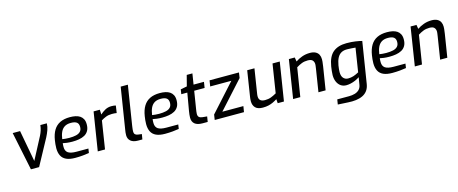

<svg xmlns="http://www.w3.org/2000/svg" viewBox="-50 -1556 6172 2586"><g transform="rotate(-15 3035.5 -263.0)"><path d="M202 0 91 -535H194L275 -97L437 -405Q454 -439 464 -471Q474 -503 479 -543H569Q568 -497 551.5 -451Q535 -405 512 -361L316 0Z M820 6Q743 6 695.5 -16Q648 -38 626.5 -81Q605 -124 605 -185Q605 -215 608 -242Q611 -269 615 -295Q628 -378 661.5 -433Q695 -488 751.5 -515.5Q808 -543 889 -543Q931 -543 966.5 -535.5Q1002 -528 1028 -511Q1054 -494 1069.5 -465Q1085 -436 1085 -392Q1085 -338 1065 -303Q1045 -268 1010.5 -249Q976 -230 932 -222.5Q888 -215 841 -215Q797 -215 761.5 -219.5Q726 -224 707 -229Q705 -216 704.5 -202Q704 -188 704 -175Q704 -120 739.5 -95Q775 -70 857 -70H1022L1013 -10Q979 -4 927.5 1Q876 6 820 6ZM810 -275Q867 -275 907 -284.5Q947 -294 968.5 -317.5Q990 -341 990 -382Q990 -426 963.5 -445.5Q937 -465 882 -465Q828 -465 794 -443.5Q760 -422 741 -381.5Q722 -341 714 -283Q733 -280 758.5 -277.5Q784 -275 810 -275Z M1134 0 1219 -535H1306L1309 -468Q1340 -497 1379.5 -519Q1419 -541 1467 -541Q1486 -541 1501.5 -539.5Q1517 -538 1529 -534L1514 -433Q1499 -436 1482 -437Q1465 -438 1447 -438Q1400 -438 1362.5 -423Q1325 -408 1296 -389L1235 0Z M1695 0Q1629 0 1594 -30Q1559 -60 1559 -111Q1559 -131 1561 -149.5Q1563 -168 1566 -184L1658 -763H1758L1671 -215Q1670 -206 1668 -192.5Q1666 -179 1664.5 -165Q1663 -151 1663 -138Q1663 -106 1678 -93.5Q1693 -81 1720 -78L1768 -72L1756 0Z M2073 6Q1996 6 1948.5 -16Q1901 -38 1879.5 -81Q1858 -124 1858 -185Q1858 -215 1861 -242Q1864 -269 1868 -295Q1881 -378 1914.5 -433Q1948 -488 2004.5 -515.5Q2061 -543 2142 -543Q2184 -543 2219.5 -535.5Q2255 -528 2281 -511Q2307 -494 2322.5 -465Q2338 -436 2338 -392Q2338 -338 2318 -303Q2298 -268 2263.5 -249Q2229 -230 2185 -222.5Q2141 -215 2094 -215Q2050 -215 2014.5 -219.5Q1979 -224 1960 -229Q1958 -216 1957.5 -202Q1957 -188 1957 -175Q1957 -120 1992.5 -95Q2028 -70 2110 -70H2275L2266 -10Q2232 -4 2180.5 1Q2129 6 2073 6ZM2063 -275Q2120 -275 2160 -284.5Q2200 -294 2221.5 -317.5Q2243 -341 2243 -382Q2243 -426 2216.5 -445.5Q2190 -465 2135 -465Q2081 -465 2047 -443.5Q2013 -422 1994 -381.5Q1975 -341 1967 -283Q1986 -280 2011.5 -277.5Q2037 -275 2063 -275Z M2595 0Q2524 0 2488 -29.5Q2452 -59 2452 -116Q2452 -136 2454.5 -158Q2457 -180 2461 -205L2504 -453H2420L2430 -518L2519 -535L2558 -685H2637L2613 -535H2758L2745 -453H2600L2560 -204Q2558 -191 2555.5 -173.5Q2553 -156 2553 -141Q2553 -112 2568.5 -97.5Q2584 -83 2616 -80L2679 -74L2667 0Z M2765 -1 2776 -74 3118 -453H2823L2836 -535H3246L3235 -460L2893 -82H3186Q3186 -82 3185 -73.5Q3184 -65 3181.5 -53Q3179 -41 3177.5 -29Q3176 -17 3174.5 -9Q3173 -1 3173 -1Z M3436 6Q3366 6 3333 -27.5Q3300 -61 3300 -119Q3300 -137 3301.5 -151.5Q3303 -166 3305 -178L3361 -535H3462L3407 -187Q3406 -180 3405.5 -173Q3405 -166 3405 -158Q3405 -121 3426 -102.5Q3447 -84 3490 -84Q3537 -84 3574 -98Q3611 -112 3651 -135L3714 -535H3815L3730 0H3643L3639 -57Q3609 -38 3579 -24Q3549 -10 3514.5 -2Q3480 6 3436 6Z M3858 0 3942 -535H4024L4034 -477Q4074 -505 4125.5 -523.5Q4177 -542 4235 -542Q4283 -542 4313.5 -526Q4344 -510 4358 -482Q4372 -454 4372 -418Q4372 -404 4370.5 -385Q4369 -366 4362 -319L4311 0H4211L4261 -316Q4265 -344 4266.5 -355.5Q4268 -367 4268 -375Q4268 -409 4249 -430.5Q4230 -452 4182 -452Q4135 -452 4098.5 -438Q4062 -424 4022 -399L3958 0Z M4562 235 4420 227 4431 158H4596Q4639 158 4676 147.5Q4713 137 4738 112.5Q4763 88 4770 47L4787 -56Q4760 -37 4727.5 -23Q4695 -9 4662 -1.5Q4629 6 4600 6Q4556 6 4523.5 -16.5Q4491 -39 4473 -79.5Q4455 -120 4455 -173Q4455 -199 4459 -231Q4463 -263 4467 -292Q4478 -359 4500.5 -406.5Q4523 -454 4557.5 -483Q4592 -512 4639 -526.5Q4686 -541 4745 -541Q4816 -541 4872 -532.5Q4928 -524 4960 -515L4868 62Q4859 116 4832.5 151.5Q4806 187 4765 206.5Q4724 226 4672 232.5Q4620 239 4562 235ZM4647 -76Q4687 -76 4722 -87.5Q4757 -99 4797 -121L4849 -452Q4822 -455 4794.5 -456.5Q4767 -458 4740 -459Q4689 -461 4654 -442.5Q4619 -424 4597.5 -384Q4576 -344 4565 -280Q4561 -250 4558.5 -229.5Q4556 -209 4556 -189Q4556 -131 4582 -103.5Q4608 -76 4647 -76Z M5241 6Q5164 6 5116.5 -16Q5069 -38 5047.5 -81Q5026 -124 5026 -185Q5026 -215 5029 -242Q5032 -269 5036 -295Q5049 -378 5082.5 -433Q5116 -488 5172.5 -515.5Q5229 -543 5310 -543Q5352 -543 5387.5 -535.5Q5423 -528 5449 -511Q5475 -494 5490.5 -465Q5506 -436 5506 -392Q5506 -338 5486 -303Q5466 -268 5431.5 -249Q5397 -230 5353 -222.5Q5309 -215 5262 -215Q5218 -215 5182.5 -219.5Q5147 -224 5128 -229Q5126 -216 5125.5 -202Q5125 -188 5125 -175Q5125 -120 5160.5 -95Q5196 -70 5278 -70H5443L5434 -10Q5400 -4 5348.5 1Q5297 6 5241 6ZM5231 -275Q5288 -275 5328 -284.5Q5368 -294 5389.5 -317.5Q5411 -341 5411 -382Q5411 -426 5384.5 -445.5Q5358 -465 5303 -465Q5249 -465 5215 -443.5Q5181 -422 5162 -381.5Q5143 -341 5135 -283Q5154 -280 5179.5 -277.5Q5205 -275 5231 -275Z M5555 0 5639 -535H5721L5731 -477Q5771 -505 5822.5 -523.5Q5874 -542 5932 -542Q5980 -542 6010.5 -526Q6041 -510 6055 -482Q6069 -454 6069 -418Q6069 -404 6067.5 -385Q6066 -366 6059 -319L6008 0H5908L5958 -316Q5962 -344 5963.5 -355.5Q5965 -367 5965 -375Q5965 -409 5946 -430.5Q5927 -452 5879 -452Q5832 -452 5795.5 -438Q5759 -424 5719 -399L5655 0Z"/></g></svg>

Font: Exo Thin Medium
Style: Italic
Weight: 500
Italic angle: -9°
Version: Version 2.000